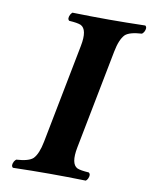

<svg xmlns="http://www.w3.org/2000/svg" viewBox="-76 -705 606 764"><g transform="rotate(10 227.0 -322.5)"><path d="M210.9 -522.9Q224.1 -590.8 195.3 -605Q181.6 -610.8 147.9 -612.8Q138.2 -620.1 147.5 -638.2Q151.4 -644 154.8 -647Q230.5 -645 303.2 -645Q371.1 -645 449.2 -647Q459 -639.6 449.7 -621.6Q445.8 -615.7 441.9 -612.8Q391.6 -609.9 374.5 -593.8Q355 -573.7 345.2 -522.9L267.1 -122.1Q253.9 -54.2 282.2 -40Q295.4 -34.2 329.1 -32.2Q339.4 -24.9 330.6 -6.8Q327.1 -1 323.2 2Q247.6 0 176.8 0Q106.9 0 28.8 2Q19 -5.4 28.3 -23.4Q32.2 -29.3 36.1 -32.2Q86.4 -35.2 103.5 -51.3Q123 -71.3 132.8 -122.1Z"/></g></svg>

Font: Linux Libertine Capitals O
Style: Bold Italic Samll Caps
Weight: 400
Italic angle: -12°
Designer: Philipp H. Poll
Foundry: Philipp H. Poll
Version: Version 5.0.4